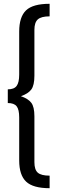

<svg xmlns="http://www.w3.org/2000/svg" viewBox="-20 -855 318 1010"><path d="M241 -835V-769Q197 -769 179 -753Q161 -737 161 -698V-457Q161 -406 144.5 -384Q128 -362 90 -349Q128 -336 144.5 -314.5Q161 -293 161 -243V-2Q161 38 179 53.5Q197 69 241 69V135Q154 135 117.5 100.5Q81 66 81 -11V-237Q81 -279 67.5 -296Q54 -313 21 -313V-385Q54 -385 67.5 -403Q81 -421 81 -463V-689Q81 -766 117 -800.5Q153 -835 241 -835Z"/></svg>

Font: Fira Sans Condensed
Style: Regular
Weight: 400
Width: 3
Designer: Carrois Corporate & Edenspiekermann AG
Foundry: Carrois Corporate GbR & Edenspiekermann AG
Version: Version 4.202;PS 004.202;hotconv 1.0.88;makeotf.lib2.5.64775